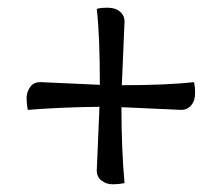

<svg xmlns="http://www.w3.org/2000/svg" viewBox="-20 -501 575 498"><path d="M303 -445 296 -280Q414 -280 483 -288Q486 -279 486 -259.5Q486 -240 476 -228Q466 -216 450 -216Q450 -216 295 -223Q295 -114 303 -26Q288 -23 272 -23Q256 -23 243.5 -32.5Q231 -42 231 -59L238 -224Q139 -223 52 -216Q49 -231 49 -246.5Q49 -262 58 -275Q67 -288 85 -288L239 -281Q239 -409 231 -478Q240 -481 259.5 -481Q279 -481 291 -471Q303 -461 303 -445Z"/></svg>

Font: Overlock
Style: Regular
Weight: 400
Designer: Dario Muhafara
Foundry: Dario Manuel Muhafara
Version: Version 1.002